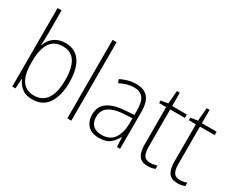

<svg xmlns="http://www.w3.org/2000/svg" viewBox="-101 -1180 1979 1610"><g transform="rotate(30 889.0 -375.0)"><path d="M120 -520Q120 -497 119 -469.5Q118 -442 117 -422H120Q135 -474 179 -507Q223 -540 287 -540Q381 -540 430 -470.5Q479 -401 479 -267Q479 -141 429 -65.5Q379 10 278 10Q216 10 177.5 -19.5Q139 -49 121 -95H118L112 0H81V-760H120ZM284 -505Q198 -505 159 -443.5Q120 -382 120 -274V-251Q120 -25 275 -25Q355 -25 397 -86.5Q439 -148 439 -268Q439 -505 284 -505Z M653 0H614V-760H653Z M972 -539Q1050 -539 1087.5 -495.5Q1125 -452 1125 -355V0H1095L1089 -94H1087Q1068 -52 1030.5 -21Q993 10 924 10Q851 10 814.5 -30Q778 -70 778 -133Q778 -212 836 -252.5Q894 -293 1001 -300L1087 -306V-349Q1087 -434 1058.5 -469.5Q1030 -505 970 -505Q938 -505 905 -496Q872 -487 836 -468L823 -501Q857 -518 894.5 -528.5Q932 -539 972 -539ZM1004 -269Q914 -263 865.5 -230.5Q817 -198 817 -133Q817 -80 846.5 -51.5Q876 -23 929 -23Q1009 -23 1047.5 -76.5Q1086 -130 1087 -219V-274Z M1401 -24Q1420 -24 1437 -27.5Q1454 -31 1467 -36V-3Q1453 3 1436 6.5Q1419 10 1396 10Q1336 10 1310.5 -26.5Q1285 -63 1285 -133V-496H1217V-521L1285 -531L1296 -658H1324V-529H1466V-496H1324V-135Q1324 -80 1340.5 -52Q1357 -24 1401 -24Z M1689 -24Q1708 -24 1725 -27.5Q1742 -31 1755 -36V-3Q1741 3 1724 6.5Q1707 10 1684 10Q1624 10 1598.5 -26.5Q1573 -63 1573 -133V-496H1505V-521L1573 -531L1584 -658H1612V-529H1754V-496H1612V-135Q1612 -80 1628.5 -52Q1645 -24 1689 -24Z"/></g></svg>

Font: Noto Sans Lao Looped SemiCondensed ExtraLight
Style: Regular
Weight: 200
Width: 4
Designer: Mark Frömberg, Ben Mitchell
Foundry: The Fontpad Ltd
Version: Version 1.002; ttfautohint (v1.8.4.7-5d5b)